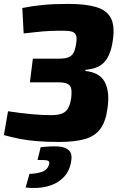

<svg xmlns="http://www.w3.org/2000/svg" viewBox="-29 -718 624 982"><path d="M320 -698Q410 -698 464 -681.5Q518 -665 538.5 -624.5Q559 -584 548 -511Q538 -440 507.5 -403.5Q477 -367 409 -361L407 -355Q480 -348 506.5 -299Q533 -250 521 -165Q512 -96 484 -58.5Q456 -21 404.5 -6.5Q353 8 273 8Q209 8 160.5 4Q112 0 71.5 -8Q31 -16 -9 -27L12 -149Q78 -139 133 -134Q188 -129 233 -129Q267 -129 287.5 -137Q308 -145 319 -164Q330 -183 335 -216Q339 -250 334.5 -267Q330 -284 313.5 -290.5Q297 -297 267 -297H124L139 -418H273Q305 -418 322.5 -425.5Q340 -433 348.5 -450.5Q357 -468 361 -499Q365 -525 359.5 -538.5Q354 -552 338 -556.5Q322 -561 294 -561Q257 -561 224.5 -559.5Q192 -558 161 -554.5Q130 -551 92 -547L85 -677Q139 -688 193.5 -693Q248 -698 320 -698ZM179 35Q229 29 266.5 31Q304 33 323 50.5Q342 68 335 107Q327 159 293.5 191.5Q260 224 210.5 236Q161 248 102 241L122 171Q157 171 186.5 160.5Q216 150 223 119Q225 107 215.5 103.5Q206 100 163 100Z"/></svg>

Font: Exo 2 ExtraBold
Style: Italic
Weight: 800
Italic angle: -8°
Designer: Natanael Gama
Foundry: Natanael Gama
Version: Version 2.010